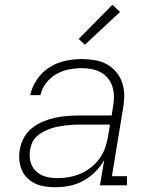

<svg xmlns="http://www.w3.org/2000/svg" viewBox="-20 -775 640 803"><path d="M213 8Q191 8 169 5Q147 2 128 -7Q109 -16 94 -30.5Q79 -45 71 -64.5Q63 -84 61 -106Q59 -128 63 -150Q67 -175 80 -199Q93 -223 114 -239.5Q135 -256 160 -266.5Q185 -277 210.5 -282.5Q236 -288 261.5 -290Q287 -292 312 -292H447L453 -331Q457 -352 456.5 -373Q456 -394 450 -413Q444 -432 431.5 -447.5Q419 -463 401.5 -472.5Q384 -482 363.5 -486Q343 -490 322 -490Q295 -490 267.5 -484.5Q240 -479 215.5 -465Q191 -451 173 -428Q155 -405 149 -377H106Q114 -412 135 -443Q156 -474 187 -493.5Q218 -513 253 -520.5Q288 -528 322 -528Q349 -528 376 -523.5Q403 -519 425.5 -507Q448 -495 465 -475Q482 -455 490.5 -430.5Q499 -406 499.5 -379Q500 -352 495 -324L448 -38H511V0H398L416 -106Q401 -79 378.5 -56.5Q356 -34 328.5 -19Q301 -4 271.5 2Q242 8 213 8ZM221 -30Q245 -30 269.5 -34.5Q294 -39 317.5 -49Q341 -59 361.5 -75.5Q382 -92 397 -113Q412 -134 420 -157.5Q428 -181 432 -205L440 -254H312Q297 -254 281.5 -253Q266 -252 250.5 -250Q235 -248 220 -245Q205 -242 190 -236.5Q175 -231 160.5 -223.5Q146 -216 134 -205Q122 -194 115 -179Q108 -164 106 -149Q103 -132 104.5 -115.5Q106 -99 112.5 -84.5Q119 -70 130.5 -59Q142 -48 156.5 -41.5Q171 -35 187.5 -32.5Q204 -30 221 -30ZM335 -588 309 -612 450 -755 482 -725Z"/></svg>

Font: Iosevka Etoile XLtObl
Style: Regular
Weight: 200
Italic angle: -9°
Designer: Belleve Invis
Foundry: Belleve Invis
Version: Version 15.5.2; ttfautohint (v1.8.4)